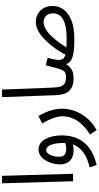

<svg xmlns="http://www.w3.org/2000/svg" viewBox="436 -1170 964 1876"><g transform="rotate(-90 918.0 -232.0)"><path d="M85 0 65 -694H138L158 0Z M244 230 221 162Q296 144 342.5 116Q389 88 414.5 53.5Q440 19 449.5 -19Q459 -57 459 -95Q459 -128 455 -158Q451 -188 442.5 -212Q434 -236 420.5 -249.5Q407 -263 389 -263Q373 -263 358 -247Q343 -231 333.5 -202.5Q324 -174 324 -136Q324 -109 334.5 -94Q345 -79 363 -73Q381 -67 402 -67Q422 -67 442 -71.5Q462 -76 476 -85L480 -22Q464 -7 439 -1Q414 5 393 5Q352 5 324.5 -6Q297 -17 280.5 -35.5Q264 -54 257 -77.5Q250 -101 250 -125Q250 -164 260 -201.5Q270 -239 289.5 -270Q309 -301 335.5 -319Q362 -337 395 -337Q430 -337 456 -318.5Q482 -300 499 -268Q516 -236 524.5 -195Q533 -154 533 -108Q533 -20 500.5 48.5Q468 117 404 163Q340 209 244 230Z M585 230 541 165Q604 127 643.5 83Q683 39 701.5 -8.5Q720 -56 720 -103Q720 -130 712.5 -160Q705 -190 689.5 -225Q674 -260 650 -302L723 -339Q762 -270 778 -212.5Q794 -155 794 -106Q794 -67 785 -28Q776 11 758.5 48.5Q741 86 715.5 119.5Q690 153 657 181Q624 209 585 230Z M1095 5Q1038 5 1001.5 -13Q965 -31 946.5 -69Q928 -107 926 -167L907 -694H981L1000 -199Q1002 -150 1011.5 -121.5Q1021 -93 1043 -81Q1065 -69 1105 -69Q1126 -69 1135.5 -60Q1145 -51 1145 -34Q1145 -18 1134.5 -6.5Q1124 5 1095 5Z M1474 12Q1405 12 1359 6.5Q1313 1 1285 -11Q1257 -23 1242 -42.5Q1227 -62 1220 -90L1245 -97Q1226 -57 1203 -34.5Q1180 -12 1153 -3.5Q1126 5 1095 5L1105 -69Q1131 -69 1146 -77Q1161 -85 1171.5 -106.5Q1182 -128 1192 -167Q1202 -206 1218 -267L1291 -248Q1285 -225 1280 -204Q1275 -183 1272.5 -167.5Q1270 -152 1270 -143Q1270 -119 1278 -103.5Q1286 -88 1309 -79Q1332 -70 1375 -66.5Q1418 -63 1488 -63Q1548 -63 1592.5 -72Q1637 -81 1667 -98Q1697 -115 1711.5 -140Q1726 -165 1726 -198Q1726 -222 1716 -242.5Q1706 -263 1687 -275.5Q1668 -288 1640 -288Q1603 -288 1566 -264Q1529 -240 1495.5 -203.5Q1462 -167 1435 -128.5Q1408 -90 1391 -61L1313 -58Q1340 -112 1377 -166Q1414 -220 1457.5 -265Q1501 -310 1548 -337Q1595 -364 1642 -364Q1687 -364 1722.5 -343Q1758 -322 1778 -285Q1798 -248 1798 -200Q1798 -142 1764 -94Q1730 -46 1658.5 -17Q1587 12 1474 12Z"/></g></svg>

Font: Noto Sans Arabic ExtraCondensed
Style: Regular
Weight: 400
Width: 2
Designer: Monotype Design Team, Nadine Chahine, Nizar Qandah and Khaled Hosny
Foundry: Monotype Imaging Inc.
Version: Version 2.012